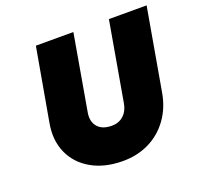

<svg xmlns="http://www.w3.org/2000/svg" viewBox="-117 -778 948 914"><g transform="rotate(-20 357.5 -321.0)"><path d="M154 -650H344L277 -265Q270 -222 293 -195Q316 -168 365 -168Q400 -168 424 -190Q448 -212 454 -249L524 -650H715L642 -233Q629 -160 589.5 -105.5Q550 -51 490.5 -21.5Q431 8 357 8Q265 8 199 -29.5Q133 -67 103.5 -132.5Q74 -198 89 -282Z"/></g></svg>

Font: Overused Grotesk Black
Style: Italic
Weight: 900
Italic angle: -10°
Version: Version 0.003